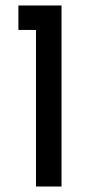

<svg xmlns="http://www.w3.org/2000/svg" viewBox="-20 -679 344 699"><path d="M47 -570V-659H204V0H111V-570Z"/></svg>

Font: JosefinSans
Style: SemiBold
Weight: 600
Designer: Santiago Orozco
Foundry: Typemade
Version: Version 1.0 ; ttfautohint (v1.3)